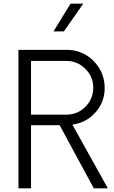

<svg xmlns="http://www.w3.org/2000/svg" viewBox="-20 -1020 619 1040"><path d="M431 -1000 326 -850H270L362 -1000ZM372 -345 564 0H488L303 -342H148V0H80V-750H341Q427 -750 487 -689.5Q547 -629 547 -543Q547 -467 497 -411Q447 -355 372 -345ZM148 -399H339Q400 -399 442.5 -441.5Q485 -484 485 -545Q485 -605 442 -647.5Q399 -690 339 -690H148Z"/></svg>

Font: Orkney Light
Style: Regular
Weight: 300
Designer: Samuel Oakes and Alfredo Marco Pradil
Foundry: Alfredo Marco Pradil
Version: 1.0; ttfautohint (v1.5)